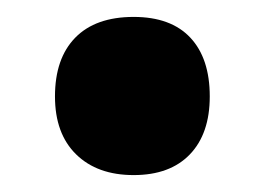

<svg xmlns="http://www.w3.org/2000/svg" viewBox="-20 -195 313 227"><path d="M45 -81Q45 -126 69 -150.5Q93 -175 138 -175Q182 -175 205 -150.5Q228 -126 228 -81Q228 -37 204.5 -12.5Q181 12 138 12Q95 12 70 -12.5Q45 -37 45 -81Z"/></svg>

Font: Noto Sans ExtraCondensed Black
Style: Regular
Weight: 900
Width: 2
Designer: Monotype Design Team
Foundry: Monotype Imaging Inc.
Version: Version 2.013; ttfautohint (v1.8.4.7-5d5b)